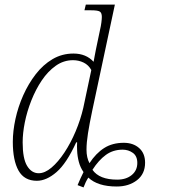

<svg xmlns="http://www.w3.org/2000/svg" viewBox="-20 -780 746 839"><path d="M521 -156Q562 -156 588 -133Q614 -110 614 -69Q614 -20 578.5 7.5Q543 35 490 35Q407 35 366 -4Q360 5 354.5 16.5Q349 28 345 39L319 29Q325 14 332 -1Q339 -16 345 -28Q331 -48 324.5 -72.5Q318 -97 317 -123Q316 -142 317 -158H313Q271 -66 227 -28Q183 10 141 10Q86 10 61 -34.5Q36 -79 36 -160Q36 -207 47.5 -260Q59 -313 81.5 -363.5Q104 -414 136 -455.5Q168 -497 209.5 -521.5Q251 -546 301 -546Q356 -546 389 -510Q391 -523 394 -537Q397 -551 399 -563L417 -649Q421 -666 423 -681.5Q425 -697 425 -706Q425 -724 416 -729.5Q407 -735 379 -735H349L355 -760H482L383 -296Q371 -239 364.5 -198Q358 -157 358 -126Q358 -91 371 -67Q399 -110 435 -133Q471 -156 521 -156ZM149 -23Q176 -23 205 -47.5Q234 -72 261.5 -113.5Q289 -155 310.5 -206Q332 -257 344 -309L379 -474Q367 -496 345.5 -506.5Q324 -517 299 -517Q258 -517 223.5 -492.5Q189 -468 162.5 -428.5Q136 -389 117 -341Q98 -293 88.5 -245.5Q79 -198 79 -158Q79 -87 98.5 -55Q118 -23 149 -23ZM492 5Q531 5 555.5 -15Q580 -35 580 -68Q580 -98 560.5 -112Q541 -126 516 -126Q474 -126 442.5 -103Q411 -80 384 -38Q414 5 492 5Z"/></svg>

Font: Noto Serif SemiCondensed ExtraLight
Style: Italic
Weight: 200
Width: 4
Italic angle: -12°
Designer: Monotype Design Team
Foundry: Monotype Imaging Inc.
Version: Version 2.013